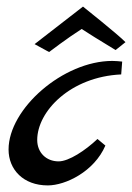

<svg xmlns="http://www.w3.org/2000/svg" viewBox="-20 -564 401 583"><path d="M276 -142C239 -107 189 -74 158 -74C120 -74 93 -101 93 -139C93 -226 194 -331 348 -338L351 -377C341 -378 331 -379 321 -379C172 -379 6 -234 6 -110C6 -49 51 -1 125 -1C179 -1 266 -43 300 -122ZM85 -430 129 -406C129 -406 184 -448 228 -476C238 -469 288 -438 331 -412L361 -436C340 -458 232 -544 232 -544Z"/></svg>

Font: Marck Script
Style: Regular
Weight: 400
Designer: Denis Masharov, Marck Fogel
Foundry: Denis Masharov
Version: Version 1.002